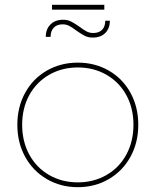

<svg xmlns="http://www.w3.org/2000/svg" viewBox="-20 -777 646 797"><path d="M554 -259Q554 -185 521.5 -126Q489 -67 431.5 -33.5Q374 0 303 0Q232 0 174.5 -33.5Q117 -67 84.5 -126Q52 -185 52 -259Q52 -333 84.5 -392Q117 -451 174.5 -484Q232 -517 303 -517Q374 -517 431.5 -484Q489 -451 521.5 -392Q554 -333 554 -259ZM72 -259Q72 -190 101.5 -135.5Q131 -81 184 -50.5Q237 -20 303 -20Q369 -20 422 -50.5Q475 -81 504.5 -135.5Q534 -190 534 -259Q534 -328 504.5 -382Q475 -436 422 -466.5Q369 -497 303 -497Q237 -497 184 -466.5Q131 -436 101.5 -382Q72 -328 72 -259ZM365 -621Q346 -621 331.5 -628.5Q317 -636 297 -650Q280 -663 267.5 -669.5Q255 -676 240 -676Q216 -676 203 -662Q190 -648 190 -624H170Q170 -656 189.5 -675.5Q209 -695 242 -695Q261 -695 275.5 -687.5Q290 -680 310 -666Q327 -653 339.5 -646.5Q352 -640 367 -640Q391 -640 404 -653.5Q417 -667 417 -691H436Q436 -659 417 -640Q398 -621 365 -621ZM196 -757H413V-737H196Z"/></svg>

Font: Gontserrat Thin
Style: Regular
Weight: 250
Designer: Julieta Ulanovsky
Foundry: Julieta Ulanovsky
Version: Version 6.001